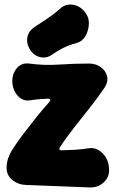

<svg xmlns="http://www.w3.org/2000/svg" viewBox="-20 -801 508 843"><path d="M243 -154Q239 -149 241 -145Q243 -141 249 -141Q282 -142 310.5 -143.5Q339 -145 369 -150Q393 -154 413.5 -141.5Q434 -129 446.5 -106.5Q459 -84 459 -54Q459 -21 434 1Q409 23 375 22L93 11Q60 10 34.5 -10.5Q9 -31 9 -64Q9 -85 15 -103.5Q21 -122 31 -139Q53 -174 81 -211Q109 -248 139 -285.5Q169 -323 198 -355Q202 -360 200 -364Q198 -368 192 -368Q172 -367 153.5 -365.5Q135 -364 115 -361Q91 -356 72.5 -368Q54 -380 44 -401Q34 -422 34 -444Q34 -479 54.5 -502.5Q75 -526 108 -522Q173 -513 239 -517.5Q305 -522 370 -522Q401 -522 422.5 -506.5Q444 -491 450 -466.5Q456 -442 439 -416Q410 -373 373.5 -327Q337 -281 302 -236.5Q267 -192 243 -154ZM210 -562Q184 -543 155 -550.5Q126 -558 110 -586L109 -588Q95 -613 100.5 -639Q106 -665 131 -682Q160 -701 188 -719.5Q216 -738 243 -762Q259 -778 280 -780.5Q301 -783 321 -774Q341 -765 355 -745L359 -739Q372 -720 370 -692Q368 -664 354 -641Q340 -618 316 -612Q282 -603 256.5 -590Q231 -577 210 -562Z"/></svg>

Font: Winky Sans ExtraBold
Style: Regular
Weight: 800
Designer: Simon Atzbach
Foundry: typofactur
Version: Version 1.205